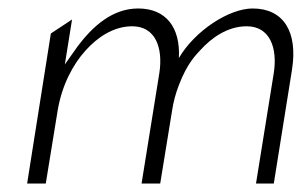

<svg xmlns="http://www.w3.org/2000/svg" viewBox="-20 -448 717 453"><path d="M44 -15H88L116 -187C126 -247 152 -296 182 -329C209 -359 247 -386 292 -386C347 -386 365 -335 356 -276L314 -15H358L386 -187C389 -208 395 -229 402 -247C422 -300 444 -320 452 -329C479 -359 517 -386 562 -386C617 -386 635 -335 626 -276L584 -15H626L669 -284C683 -373 649 -428 576 -428C521 -428 440 -376 402 -311C406 -384 371 -428 306 -428C246 -428 199 -387 162 -337L133 -296L150 -402L100 -369Z"/></svg>

Font: Charger Sport
Style: HLNrwObl
Weight: 100
Designer: Jasper
Foundry: Cannot Into Space Fonts
Version: Version 1.1